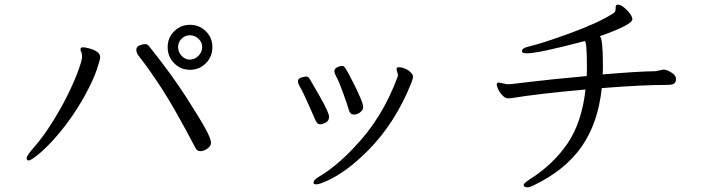

<svg xmlns="http://www.w3.org/2000/svg" viewBox="-20 -753 3040 828"><path d="M327 -540Q327 -549 337.5 -549Q348 -549 366 -544Q412 -531 412 -506Q412 -496 397 -451.5Q382 -407 347.5 -344Q313 -281 274.5 -229Q236 -177 200.5 -139.5Q165 -102 138.5 -81.5Q112 -61 103.5 -61Q95 -61 95 -71.5Q95 -82 131 -123Q167 -164 207 -228Q247 -292 275.5 -351Q304 -410 319 -452.5Q334 -495 334 -508Q334 -521 330.5 -528Q327 -535 327 -540ZM823 -115Q734 -284 680 -367.5Q626 -451 576 -515Q568 -526 568 -539Q568 -552 582.5 -557.5Q597 -563 606.5 -563Q616 -563 625 -551Q721 -431 784 -332.5Q847 -234 868.5 -193.5Q890 -153 890 -138Q890 -123 874 -112Q858 -101 844 -101Q830 -101 823 -115ZM799 -496Q820 -496 836 -512.5Q852 -529 852 -550Q852 -571 836 -586Q820 -601 799 -601Q778 -601 763 -586Q748 -571 748 -550Q748 -529 763 -512.5Q778 -496 799 -496ZM799.5 -646Q840 -646 868 -618Q896 -590 896 -549.5Q896 -509 868 -480.5Q840 -452 799.5 -452Q759 -452 731 -480.5Q703 -509 703 -549.5Q703 -590 731 -618Q759 -646 799.5 -646Z M1361.5 -217Q1352 -217 1347 -223.5Q1342 -230 1336.5 -243.5Q1331 -257 1318.5 -284.5Q1306 -312 1293.5 -339.5Q1281 -367 1273 -379.5Q1265 -392 1265 -403Q1265 -414 1279 -418.5Q1293 -423 1301 -423Q1309 -423 1316 -412Q1323 -401 1361 -334Q1399 -267 1399 -249.5Q1399 -232 1385 -224.5Q1371 -217 1361.5 -217ZM1696 -431 1690 -455Q1690 -463 1701.5 -463Q1713 -463 1727 -457Q1741 -451 1751 -441Q1761 -431 1761 -424Q1761 -417 1759.5 -412.5Q1758 -408 1756 -401Q1687 -225 1568 -105Q1476 -12 1390 27Q1356 42 1344 42Q1332 42 1332 35Q1332 23 1354 10Q1429 -34 1506 -116Q1629 -243 1694 -420Q1696 -424 1696 -431ZM1510 -383.5Q1524 -355 1535 -329Q1546 -303 1546 -291Q1546 -279 1533.5 -269Q1521 -259 1505.5 -259Q1490 -259 1484.5 -278.5Q1479 -298 1461 -348.5Q1443 -399 1432.5 -418Q1422 -437 1422 -447Q1422 -457 1434.5 -463Q1447 -469 1454 -469Q1461 -469 1464.5 -465Q1468 -461 1470.5 -457.5Q1473 -454 1484.5 -433Q1496 -412 1510 -383.5Z M2808 -446 2840 -453H2844Q2856 -452 2875 -440.5Q2894 -429 2895 -415V-410Q2895 -387 2863 -387Q2748 -387 2575 -373Q2560 -225 2489.5 -122.5Q2419 -20 2282 46Q2264 55 2254.5 55Q2245 55 2240 50Q2238 46 2238 45Q2238 38 2262 22Q2364 -42 2426.5 -133Q2489 -224 2505 -367Q2302 -349 2187 -330Q2181 -329 2170 -329Q2159 -329 2147 -341.5Q2135 -354 2128.5 -368Q2122 -382 2122 -389Q2122 -396 2130 -397H2133L2165 -390H2178Q2184 -390 2265.5 -400Q2347 -410 2510 -425Q2511 -436 2511 -446V-468Q2511 -570 2502 -576Q2302 -523 2252 -523Q2231 -523 2231 -532Q2231 -546 2259 -552Q2315 -565 2436.5 -609Q2558 -653 2624 -695Q2635 -700 2635 -716V-721Q2635 -733 2644 -733Q2656 -733 2671 -721Q2686 -709 2696.5 -694.5Q2707 -680 2707 -670Q2707 -646 2567 -597Q2580 -585 2580 -476Q2580 -465 2580 -454Q2580 -443 2579 -432Q2729 -445 2808 -446Z"/></svg>

Font: LXGW Bright GB
Style: Regular
Weight: 400
Designer: Christian Thalmann (Catharsis Fonts)
Foundry: LXGW / Christian Thalmann (Catharsis Fonts) / Fontworks Inc.
Version: Version 5.510